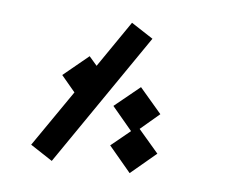

<svg xmlns="http://www.w3.org/2000/svg" viewBox="-76 -772 1055 882"><g transform="rotate(10 451.5 -331.5)"><path d="M576 -620 218 13 112 -44 266 -315 197 -384 306 -491 345 -453 471 -676ZM690 -104 580 6 470 -104 553 -185 453 -285 563 -392 672 -285 590 -202Z"/></g></svg>

Font: FiraGOUPP
Style: Bold
Weight: 700
Designer: bBox Type
Foundry: bBox Type GmbH
Version: Version 1.001